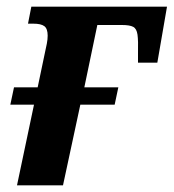

<svg xmlns="http://www.w3.org/2000/svg" viewBox="-20 -556 521 576"><path d="M31 0 82 -242H11L22 -294H93L115 -399Q118 -412 120.5 -425Q123 -438 123 -449Q123 -470 113 -477.5Q103 -485 80 -485H64L74 -536H481L452 -368H394V-396Q395 -434 392.5 -452Q390 -470 379.5 -475.5Q369 -481 346 -481H272L233 -294H335L324 -242H221L169 0Z"/></svg>

Font: Noto Serif Condensed
Style: Bold Italic
Weight: 700
Width: 3
Italic angle: -12°
Designer: Monotype Design Team
Foundry: Monotype Imaging Inc.
Version: Version 2.014